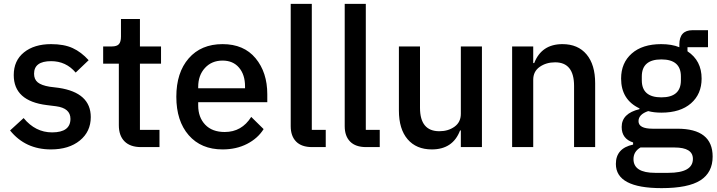

<svg xmlns="http://www.w3.org/2000/svg" viewBox="-20 -760 3705 992"><path d="M243 12Q111 12 32 -86L102 -150Q163 -76 249 -76Q344 -76 344 -146Q344 -201 270 -211L222 -217Q51 -238 51 -372Q51 -447 104 -489.5Q157 -532 244 -532Q311 -532 355.5 -511.5Q400 -491 438 -449L371 -385Q321 -444 244 -444Q156 -444 156 -379Q156 -350 175 -334.5Q194 -319 236 -312L284 -306Q449 -281 449 -155Q449 -80 392.5 -34Q336 12 243 12Z M804 0H709Q653 0 623.5 -29.5Q594 -59 594 -113V-431H513V-520H557Q584 -520 594.5 -532Q605 -544 605 -571V-662H703V-520H812V-431H703V-89H804Z M1130 12Q1019 12 955 -61.5Q891 -135 891 -260Q891 -385 955 -458.5Q1019 -532 1130 -532Q1240 -532 1300.5 -459Q1361 -386 1361 -273V-232H1004V-215Q1004 -154 1040 -116Q1076 -78 1141 -78Q1229 -78 1278 -156L1342 -93Q1312 -45 1256.5 -16.5Q1201 12 1130 12ZM1130 -447Q1074 -447 1039 -409Q1004 -371 1004 -311V-304H1246V-314Q1246 -374 1215 -410.5Q1184 -447 1130 -447Z M1663 0H1593Q1538 0 1510 -28.5Q1482 -57 1482 -108V-740H1591V-89H1663Z M1942 0H1872Q1817 0 1789 -28.5Q1761 -57 1761 -108V-740H1870V-89H1942Z M2361 0V-86H2357Q2320 12 2211 12Q2131 12 2086 -40.5Q2041 -93 2041 -189V-520H2150V-203Q2150 -82 2250 -82Q2296 -82 2328.5 -105.5Q2361 -129 2361 -172V-520H2470V0Z M2735 0H2626V-520H2735V-434H2740Q2778 -532 2886 -532Q2966 -532 3010.5 -479Q3055 -426 3055 -330V0H2946V-316Q2946 -438 2848 -438Q2802 -438 2768.5 -414.5Q2735 -391 2735 -348Z M3662 49Q3662 131 3599 171.5Q3536 212 3398 212Q3162 212 3162 87Q3162 6 3251 -13V-24Q3192 -43 3192 -104Q3192 -174 3284 -196V-200Q3189 -245 3189 -354Q3189 -435 3244 -483.5Q3299 -532 3396 -532Q3451 -532 3490 -516V-530Q3490 -604 3558 -604H3638V-516H3532V-495Q3605 -447 3605 -354Q3605 -274 3550 -226Q3495 -178 3397 -178Q3359 -178 3329 -186Q3279 -169 3279 -134Q3279 -95 3352 -95H3480Q3662 -95 3662 49ZM3560 61Q3560 2 3465 2H3289Q3253 23 3253 62Q3253 133 3365 133H3433Q3560 133 3560 61ZM3498 -345V-365Q3498 -453 3397 -453Q3296 -453 3296 -365V-345Q3296 -257 3397 -257Q3498 -257 3498 -345Z"/></svg>

Font: IBM Plex Sans Medm
Style: Regular
Weight: 500
Designer: Mike Abbink, Paul van der Laan, Pieter van Rosmalen
Foundry: Bold Monday
Version: Version 3.005